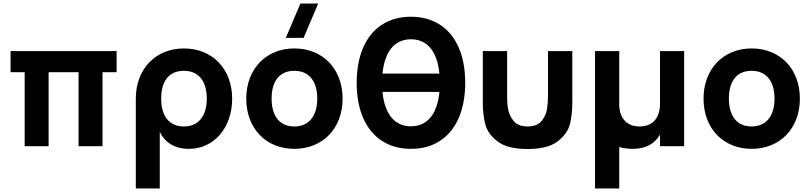

<svg xmlns="http://www.w3.org/2000/svg" viewBox="-20 -830 4601 1090"><path d="M256 0V-420H426V0H562V-420H642V-540H40V-420H120V0Z M887 240V-80.5C917.5 -21 970 15 1054 15C1192 15 1298 -102 1298 -270C1298 -437 1187 -555 1024 -555C864 -555 751 -439 751 -270V240ZM1024 -112C939 -112 895 -173 895 -270C895 -364 935 -428 1024 -428C1110 -428 1154 -366 1154 -270C1154 -177 1111 -112 1024 -112Z M1703.5 -615 1786.5 -810H1685.5L1602.5 -615ZM1651 15C1813 15 1925 -101.5 1925 -270C1925 -438.5 1813 -555 1651 -555C1490 -555 1378 -438 1378 -270C1378 -101.5 1489.5 15 1651 15ZM1651 -112C1569 -112 1522 -169.5 1522 -270C1522 -371.5 1568 -428 1651 -428C1733.5 -428 1781 -370.5 1781 -270C1781 -170.5 1733 -112 1651 -112Z M2313 15C2376.5 15 2431 0 2477.5 -30C2570 -90 2621 -205.5 2621 -360C2621 -437.5 2608.5 -504 2584 -560.5C2534.5 -673 2439.5 -735 2313 -735C2249.5 -735 2195 -720 2148.5 -690C2056 -630 2005 -514.5 2005 -360C2005 -282.5 2017.5 -216 2042 -159.5C2091.5 -47 2186.5 15 2313 15ZM2151.5 -412C2154 -440.5 2159.5 -467 2167 -490.5C2191 -564.5 2240.5 -607 2313 -607C2385.5 -607 2435 -564.5 2459 -490.5C2466.5 -467 2472 -440.5 2474.5 -412ZM2313 -113C2240.5 -113 2191 -155.5 2167 -229.5C2159.5 -253 2154 -279.5 2151.5 -308H2474.5C2472 -279.5 2466.5 -253 2459 -229.5C2435 -155.5 2385.5 -113 2313 -113Z M2721 -247C2721 -202 2725.5 -161.5 2735 -125C2744 -88.5 2767 -56 2804.5 -27.5C2841.5 1.5 2898.5 16 2975 16C3051.5 16 3108.5 1.5 3146 -27.5C3183 -56 3206 -88.5 3215.5 -125C3224.5 -161.5 3229 -202 3229 -247V-540H3091V-285C3091 -257.5 3089 -232 3085 -208C3081 -184 3070.5 -162 3053.5 -142C3036 -122 3010 -112 2975 -112C2940 -112 2914 -122 2897 -142C2862.5 -182 2859 -230.5 2859 -285V-540H2721Z M3727 -540V-242.5C3727 -163.5 3688.5 -112 3611 -112C3538.5 -112 3500 -158 3495.5 -227.5V-540H3358V240H3495.5V4.5C3519 11.5 3545 15 3573 15C3652 15 3700 -18.5 3727 -66.5V0H3864V-540Z M4247 15C4409 15 4521 -101.5 4521 -270C4521 -438.5 4409 -555 4247 -555C4086 -555 3974 -438 3974 -270C3974 -101.5 4085.5 15 4247 15ZM4247 -112C4165 -112 4118 -169.5 4118 -270C4118 -371.5 4164 -428 4247 -428C4329.5 -428 4377 -370.5 4377 -270C4377 -170.5 4329 -112 4247 -112Z"/></svg>

Font: Vela Sans ExtBd
Style: Regular
Weight: 800
Designer: Principal design: Mikhail Sharanda - project Manrope.
Design modification: Ravid Balaliev
Foundry: Mikhail Sharanda
Version: Version 1.001